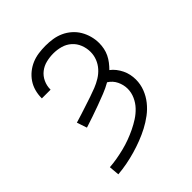

<svg xmlns="http://www.w3.org/2000/svg" viewBox="-206 -873 1012 1012"><g transform="rotate(-45 300.0 -367.5)"><path d="M91 8 86 -50Q114 -52 142.5 -57Q171 -62 199 -69Q227 -76 254 -86Q281 -96 307 -108.5Q333 -121 357 -136.5Q381 -152 401 -173Q421 -194 433 -221Q445 -248 445 -276Q445 -291 441.5 -305.5Q438 -320 431.5 -333.5Q425 -347 415 -358Q405 -369 392 -377Q364 -361 333.5 -349Q303 -337 272 -325.5Q241 -314 210 -303.5Q179 -293 148 -283L129 -339Q153 -346 177.5 -354Q202 -362 226.5 -370Q251 -378 275 -386Q299 -394 323 -403.5Q347 -413 369 -426.5Q391 -440 408 -459Q425 -478 434.5 -502Q444 -526 444 -552Q444 -580 433.5 -606.5Q423 -633 402 -651.5Q381 -670 354 -677.5Q327 -685 299 -685Q272 -685 245.5 -678.5Q219 -672 198 -655.5Q177 -639 165.5 -614Q154 -589 154 -562Q154 -562 154 -561.5Q154 -561 154 -560H89Q89 -561 89 -562Q89 -563 89 -563Q89 -589 96 -614.5Q103 -640 117.5 -661.5Q132 -683 152.5 -699.5Q173 -716 197 -726Q221 -736 247 -739.5Q273 -743 299 -743Q325 -743 351.5 -739Q378 -735 402.5 -724Q427 -713 447.5 -695Q468 -677 481.5 -654Q495 -631 502 -605Q509 -579 509 -553Q509 -533 505 -513.5Q501 -494 492.5 -476.5Q484 -459 472 -443.5Q460 -428 446 -414Q461 -403 473 -387.5Q485 -372 493.5 -354.5Q502 -337 506 -318Q510 -299 510 -280Q510 -245 497.5 -212.5Q485 -180 463.5 -153Q442 -126 414 -105Q386 -84 355.5 -68Q325 -52 292.5 -39.5Q260 -27 227 -17.5Q194 -8 160 -1.5Q126 5 91 8Z"/></g></svg>

Font: Iosevka Curly Light Extended
Style: Regular
Weight: 300
Width: 7
Monospace: yes
Designer: Belleve Invis
Foundry: Belleve Invis
Version: Version 11.1.0; ttfautohint (v1.8.3)